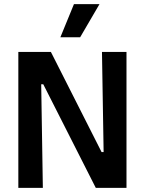

<svg xmlns="http://www.w3.org/2000/svg" viewBox="-20 -912 703 932"><path d="M69 0V-660H227L473 -174H483L475 -660H594V0H445L190 -503H180L188 0ZM369 -731H273L339 -892H463Z"/></svg>

Font: Bricolage Grotesque SemiCondensed SemiBold
Style: Regular
Weight: 600
Width: 4
Designer: Mathieu Triay
Foundry: Atelier Triay
Version: Version 1.001;gftools[0.9.33.dev8+g029e19f]